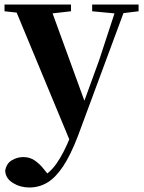

<svg xmlns="http://www.w3.org/2000/svg" viewBox="-27 -561 637 852"><path d="M103 271Q63 271 30.5 251Q-2 231 -4 197Q1 165 25 150.5Q49 136 77 136Q105 136 127 151Q149 166 167 189L198 227L162 251L143 234Q190 212 222.5 166.5Q255 121 286 44L317 -28L326 -55L413 -294L494 -541H535L319 42Q286 128 252.5 178Q219 228 182.5 249.5Q146 271 103 271ZM289 78 32 -541H192L350 -107L356 -97ZM-7 -511V-541H288V-511L192 -500H94ZM382 -511V-541H588V-511L506 -501H487Z"/></svg>

Font: Noto Serif TC ExtraLight ExtraBold
Style: Regular
Weight: 800
Version: Version 2.002-H1;hotconv 1.1.0;makeotfexe 2.6.0